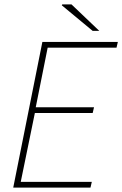

<svg xmlns="http://www.w3.org/2000/svg" viewBox="-20 -850 554 870"><path d="M40 0 172 -660H514L508 -634H196L142 -364H406L400 -338H138L74 -26H396L390 0ZM400 -710 260 -826 262 -830H304L430 -710Z"/></svg>

Font: Source Sans 3
Style: Italic
Weight: 200
Italic angle: -11°
Designer: Paul D. Hunt
Foundry: Adobe
Version: Version 3.046;hotconv 1.0.118;makeotfexe 2.5.65603